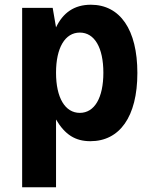

<svg xmlns="http://www.w3.org/2000/svg" viewBox="-20 -580 642 808"><path d="M73.2 208H215.8V-77.1C253.4 -13.2 296.9 14.2 360.4 14.2C482.9 14.2 558.1 -87.9 558.1 -272.9C558.1 -455.1 485.4 -560.1 362.3 -560.1C292.5 -560.1 245.1 -526.4 215.8 -464.8L201.7 -546.9H73.2ZM315.9 -105C253.9 -105 215.8 -168.5 215.8 -273.9C215.8 -379.4 253.9 -442.9 315.9 -442.9C377.9 -442.9 415 -379.4 415 -273.9C415 -168.5 377.9 -105 315.9 -105Z"/></svg>

Font: Hack
Style: Bold
Weight: 700
Monospace: yes
Designer: Christopher Simpkins
Foundry: Christopher Simpkins
Version: Version 2.010